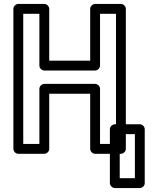

<svg xmlns="http://www.w3.org/2000/svg" viewBox="-20 -756 784 975"><path d="M569 -25H488V-305C488 -320 474 -330 463 -330H205C190 -330 180 -316 180 -305V-25H98V-686H180V-423C180 -408 194 -398 205 -398H463C478 -398 488 -412 488 -423V-686H569ZM594 25C605 25 619 15 619 0V-711C619 -722 609 -736 594 -736H463C452 -736 438 -726 438 -711V-448H230V-711C230 -722 220 -736 205 -736H73C62 -736 48 -726 48 -711V0C48 11 58 25 73 25H205C216 25 230 15 230 0V-280H438V0C438 11 448 25 463 25ZM665 149H588V-75H665ZM690 199C701 199 715 189 715 174V-100C715 -111 705 -125 690 -125H564C553 -125 538 -115 538 -100V174C538 185 549 199 564 199Z"/></svg>

Font: Asimov
Style: NarOu
Weight: 500
Designer: Google
Version: Version 2.000980; 2014